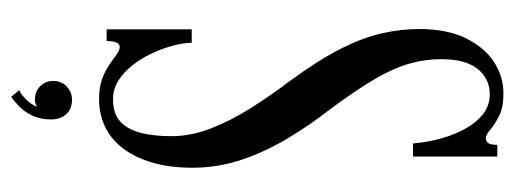

<svg xmlns="http://www.w3.org/2000/svg" viewBox="-309 -442 922 344"><g transform="rotate(90 152.0 -270.0)"><path d="M157.5 13.5Q136.5 13.5 121.5 8Q106.5 2.5 95.8 -5Q85 -12.5 77.5 -18Q70 -23.5 64 -23.5Q53.5 -23.5 53.5 0H32.5V-152.5H56.5Q57 -137 62 -118.2Q67 -99.5 75.8 -80.8Q84.5 -62 96.8 -46.5Q109 -31 124.2 -21.2Q139.5 -11.5 158 -11.5Q184.5 -11.5 198.8 -25.5Q213 -39.5 218.5 -63Q224 -86.5 224 -116Q224 -151 210.2 -186.5Q196.5 -222 174 -257.8Q151.5 -293.5 125 -328.5Q87.5 -379.5 67.2 -419.8Q47 -460 39.5 -494Q32 -528 32 -560Q32 -609 48 -642.5Q64 -676 90.2 -693.5Q116.5 -711 147.5 -711Q172.5 -711 187.8 -703.2Q203 -695.5 212.2 -687.5Q221.5 -679.5 228 -679.5Q233.5 -679.5 236.5 -684Q239.5 -688.5 239.5 -700H260.5V-549H237Q235.5 -569 229.8 -592.8Q224 -616.5 213.2 -637.8Q202.5 -659 186.5 -672.8Q170.5 -686.5 149 -686.5Q121 -686.5 103.5 -664.8Q86 -643 86 -599Q86 -570.5 94.2 -541.8Q102.5 -513 122.2 -479.5Q142 -446 175 -401.5Q205 -363 228.8 -323Q252.5 -283 266.5 -241Q280.5 -199 280.5 -154Q280.5 -112 271 -80.8Q261.5 -49.5 245.2 -28.5Q229 -7.5 206.5 3Q184 13.5 157.5 13.5ZM153.5 171 141.5 156.5Q150 153 159.2 143.2Q168.5 133.5 171 124.5Q166 128.5 158.5 128.5Q144 128.5 134.5 119Q125 109.5 125 95.5Q125 81 135 71.5Q145 62 158.5 62Q175 62 184.5 72.2Q194 82.5 194 99.5Q194 118.5 187.2 132.8Q180.5 147 171 156.2Q161.5 165.5 153.5 171Z"/></g></svg>

Font: Imbue 48pt
Style: Regular
Weight: 400
Designer: Tyler Finck
Foundry: Etcetera Type Company
Version: Version 1.102